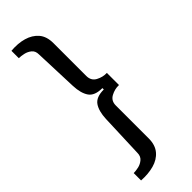

<svg xmlns="http://www.w3.org/2000/svg" viewBox="-280 -706 885 885"><g transform="rotate(-45 162.0 -263.5)"><path d="M34 159V111Q49 111 66.5 107Q84 103 98 91Q112 79 112 57L120 -156Q122 -205 140.5 -232Q159 -259 209 -259V-268Q159 -268 140.5 -295Q122 -322 120 -371L112 -585Q112 -607 98 -618.5Q84 -630 66 -634Q48 -638 34 -638V-686Q79 -690 115.5 -679.5Q152 -669 174 -643.5Q196 -618 196 -574V-360Q196 -329 221 -315.5Q246 -302 273 -303V-224Q246 -225 221 -211.5Q196 -198 196 -168V47Q196 90 174 116Q152 142 115 152Q78 162 34 159Z"/></g></svg>

Font: Chivo Medium
Style: Regular
Weight: 400
Version: Version 2.002